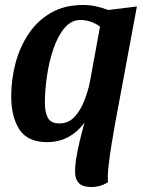

<svg xmlns="http://www.w3.org/2000/svg" viewBox="-20 -550 573 770"><path d="M169 20Q91 20 58 -30.5Q25 -81 25 -164Q25 -232 42.5 -297.5Q60 -363 95.5 -415.5Q131 -468 185 -499Q239 -530 313 -530Q340 -530 363.5 -525Q387 -520 414 -510L529 -524L443 -62Q435 -18 427.5 28Q420 74 415.5 114Q411 154 413 181Q382 200 347 200Q313 200 298 186Q283 172 281.5 147.5Q280 123 285 90Q290 56 300 14.5Q310 -27 319 -59Q292 -21 254 -0.5Q216 20 169 20ZM218 -55Q255 -55 279.5 -82Q304 -109 319 -148.5Q334 -188 341 -224L381 -443Q365 -456 343.5 -463Q322 -470 303 -470Q266 -470 239 -438Q212 -406 194.5 -355Q177 -304 168.5 -246Q160 -188 160 -138Q160 -100 172 -77.5Q184 -55 218 -55Z"/></svg>

Font: Sansita Swashed Medium
Style: Regular
Weight: 500
Designer: Pablo Cosgaya
Foundry: Omnibus-Type
Version: Version 1.003; ttfautohint (v1.8.3)